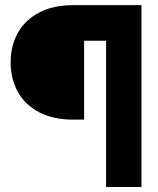

<svg xmlns="http://www.w3.org/2000/svg" viewBox="-20 -748 630 768"><path d="M536.1 -585H316.4V-269.5H273.4Q192.4 -269.5 136 -299.3Q79.6 -329.1 51 -381.1Q22.5 -433.1 22.5 -499Q22.5 -564.5 51 -616Q79.6 -667.5 136 -697.5Q192.4 -727.5 273.4 -727.5H536.1ZM404.3 0V-727.5H545.9V0Z"/></svg>

Font: Inter 20pt Black
Style: Regular
Weight: 900
Version: Version 4.001;git-66647c0bb